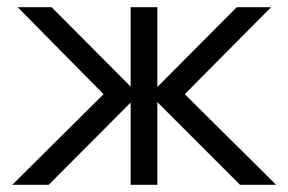

<svg xmlns="http://www.w3.org/2000/svg" viewBox="-20 -512 799 532"><path d="M645 0 390 -255H400L636 -492H731L492 -251L745 0ZM14 0 267 -251 29 -492H123L359 -255H369L115 0ZM342 0V-492H416V0Z"/></svg>

Font: Wix Madefor Display
Style: Regular
Weight: 400
Designer: Dalton Maag Ltd
Foundry: Dalton Maag Ltd
Version: Version 3.100